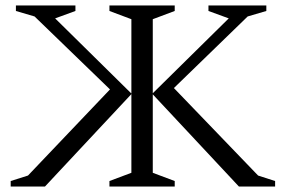

<svg xmlns="http://www.w3.org/2000/svg" viewBox="-20 -680 1042 700"><path d="M379 0V-20L459 -50V-337L144 0H19V-20L82 -40L381 -354L106 -620L38 -640V-660H255V-640L181 -613L459 -339V-610L379 -640V-660H617V-640L537 -610V-340L814 -613L740 -640V-660H951V-640L883 -620L614 -359L921 -40L983 -20V0H851L537 -336V-50L617 -20V0Z"/></svg>

Font: Spectral SC Light
Style: Regular
Weight: 300
Designer: Jean-Baptiste Levee
Foundry: Production Type
Version: Version 2.001